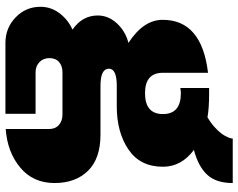

<svg xmlns="http://www.w3.org/2000/svg" viewBox="-105 -562 877 707"><g transform="rotate(90 333.5 -208.5)"><path d="M490 -627H654Q654 -566 623.5 -533Q593 -500 532 -484Q594 -438 594 -370Q594 -286 530.5 -243Q467 -200 372 -200H296Q233 -200 233 -171Q233 -140 296 -140H476Q564 -140 609 -94Q654 -48 654 29Q654 108 597 155.5Q540 203 455 209V49Q455 26 440 13Q425 0 402 0H246Q223 0 208.5 12.5Q194 25 194 48Q194 71 209 85Q224 99 246 99H399V210H138Q83 210 44 172.5Q5 135 5 81Q5 42 29 10.5Q53 -21 89 -37Q37 -73 37 -130Q37 -169 66 -200.5Q95 -232 138 -243Q53 -298 53 -369Q53 -513 248 -536V-370Q248 -304 323 -304Q400 -304 400 -370Q400 -436 323 -436Q316 -436 304 -434V-540H325Q379 -540 412 -534Q434 -547 449.5 -561.5Q465 -576 472.5 -586.5Q480 -597 484.5 -607Q489 -617 489.5 -621Q490 -625 490 -627Z"/></g></svg>

Font: Archicoco
Style: Regular
Weight: 400
Designer: Hector Gatti
Foundry: Hector Gatti
Version: 1.002